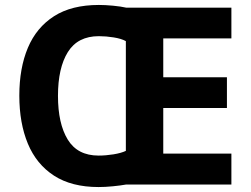

<svg xmlns="http://www.w3.org/2000/svg" viewBox="-20 -745 1013 775"><path d="M379 -725Q405 -725 436.5 -722Q468 -719 490 -714H914V-590H639V-433H896V-309H639V-125H914V0H488Q466 4 435 7Q404 10 378 10Q269 10 198 -36Q127 -82 92.5 -165Q58 -248 58 -359Q58 -470 92.5 -552Q127 -634 198 -679.5Q269 -725 379 -725ZM379 -599Q294 -599 254 -535Q214 -471 214 -358Q214 -246 253.5 -181.5Q293 -117 378 -117Q407 -117 438 -122Q469 -127 488 -136V-579Q470 -589 439 -594Q408 -599 379 -599Z"/></svg>

Font: Noto Sans Kawi
Style: Bold
Weight: 700
Designer: Fadhl Haqq
Version: Version 1.000